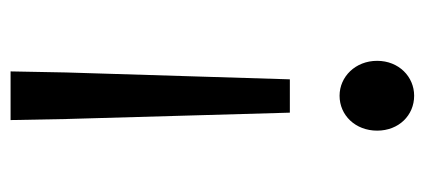

<svg xmlns="http://www.w3.org/2000/svg" viewBox="-240 -357 803 363"><g transform="rotate(90 161.5 -175.5)"><path d="M115 206H207L205 101L193 -322H130L117 101ZM161 -416C198 -416 227 -446 227 -487C227 -528 198 -557 161 -557C125 -557 95 -528 95 -487C95 -446 125 -416 161 -416Z"/></g></svg>

Font: Noto Sans KR
Style: Regular
Weight: 400
Designer: Ryoko NISHIZUKA 西塚涼子 (kana, bopomofo & ideographs); Paul D. Hunt (Latin, Greek & Cyrillic); Sandoll Communications 산돌커뮤니
Foundry: Adobe
Version: Version 2.004;hotconv 1.0.118;makeotfexe 2.5.65603